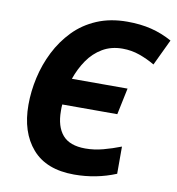

<svg xmlns="http://www.w3.org/2000/svg" viewBox="-82 -799 816 883"><g transform="rotate(10 326.0 -357.5)"><path d="M322 10Q192 10 126 -66Q60 -142 60 -270Q60 -333 74.5 -397.5Q89 -462 118.5 -520.5Q148 -579 193 -625.5Q238 -672 300.5 -698.5Q363 -725 442 -725Q504 -725 554.5 -712.5Q605 -700 652 -674L594 -552Q560 -572 522 -585.5Q484 -599 442 -599Q389 -599 348.5 -575Q308 -551 280.5 -511Q253 -471 236 -422H496L470 -298H213Q212 -291 212 -283.5Q212 -276 212 -268Q212 -195 245.5 -156Q279 -117 352 -117Q393 -117 434.5 -128Q476 -139 517 -155V-28Q425 10 322 10Z"/></g></svg>

Font: Noto IKEA Latin
Style: Bold Italic
Weight: 700
Italic angle: -12°
Designer: Monotype Design Team
Foundry: Monotype Imaging Inc.
Version: Version 1.0